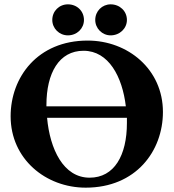

<svg xmlns="http://www.w3.org/2000/svg" viewBox="-20 -851 800 885"><path d="M293 -688C335 -688 367 -720 367 -759C367 -800 335 -831 293 -831C253 -831 221 -800 221 -759C221 -720 253 -688 293 -688ZM490 -688C532 -688 565 -720 565 -759C565 -800 532 -831 490 -831C451 -831 419 -800 419 -759C419 -720 451 -688 490 -688ZM384 -664C153 -664 29 -495 29 -315C29 -118 191 14 375 14C607 14 731 -155 731 -335C731 -532 569 -664 384 -664ZM365 -617C481 -617 544 -497 560 -361H194V-367C194 -514 252 -617 365 -617ZM393 -32C272 -32 210 -164 197 -308H565V-284C565 -135 507 -32 393 -32Z"/></svg>

Font: EB Garamond
Style: Bold
Weight: 700
Designer: Georg Duffner and Octavio Pardo
Foundry: Georg Duffner
Version: Version 1.000;PS 001.000;hotconv 1.0.88;makeotf.lib2.5.64775